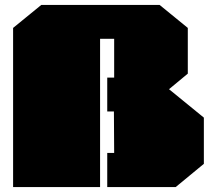

<svg xmlns="http://www.w3.org/2000/svg" viewBox="-20 -757 878 777"><path d="M33 0V-644L147 -737H626L740 -644V-459L664 -396L805 -281V-94L691 0H414V-138H442L441 -306H414V-443H442V-600H385V0Z"/></svg>

Font: Tomorrow Black
Style: Regular
Weight: 900
Designer: Tony de Marco, Monica Rizzolli
Foundry: Just in Type
Version: Version 2.002